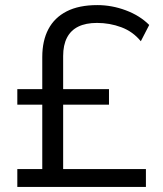

<svg xmlns="http://www.w3.org/2000/svg" viewBox="-20 -734 640 754"><path d="M48 0V-70H146V-323H48V-384H146V-510Q146 -574 170 -619.5Q194 -665 242 -689.5Q290 -714 362 -714Q419 -714 474 -693.5Q529 -673 566 -636L533 -572Q502 -610 456.5 -627Q411 -644 361 -644Q317 -644 287.5 -629.5Q258 -615 243 -586Q228 -557 228 -514V-384H408V-323H228V-70H553V0Z"/></svg>

Font: Nunito Sans 12pt ExtraLight 12pt
Style: Regular
Weight: 400
Version: Version 3.101;gftools[0.9.27]